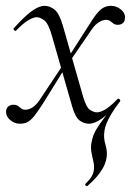

<svg xmlns="http://www.w3.org/2000/svg" viewBox="-20 -415 459 658"><path d="M280 222Q278 224 274 221Q270 218 273 215Q287 201 293 191.5Q299 182 301 172Q304 155 300 138.5Q296 122 293 104.5Q290 87 295 67Q299 47 310 28.5Q321 10 339.5 -14Q358 -38 382 -75L391 -67Q374 -45 362.5 -26Q351 -7 345 8Q339 23 338 34Q334 56 341.5 81Q349 106 345 127Q344 135 338.5 149Q333 163 319 181.5Q305 200 280 222ZM285 9Q268 9 253 -2Q238 -13 227 -51L158 -292Q146 -335 131.5 -345.5Q117 -356 106 -356Q94 -356 76 -345Q58 -334 36 -311Q33 -307 28.5 -311.5Q24 -316 28 -319Q62 -357 87.5 -376Q113 -395 133 -395Q151 -395 167.5 -381.5Q184 -368 196 -325L265 -83Q276 -46 289 -38Q302 -30 312 -30Q325 -30 342.5 -41Q360 -52 382 -75Q386 -79 390 -74.5Q394 -70 391 -67Q357 -29 331 -10Q305 9 285 9ZM48 9Q29 9 14 -4.5Q-1 -18 1 -36Q3 -46 9.5 -51Q16 -56 26 -56Q36 -56 41.5 -52Q47 -48 52.5 -43.5Q58 -39 67 -39Q78 -39 90 -46Q102 -53 115 -71L196 -193L204 -184L129 -63Q110 -33 97.5 -17.5Q85 -2 74 3.5Q63 9 48 9ZM208 -188 201 -198 281 -323Q300 -354 312.5 -369Q325 -384 336 -389.5Q347 -395 361 -395Q380 -395 395.5 -381.5Q411 -368 408 -350Q407 -340 400 -335Q393 -330 384 -330Q374 -330 368.5 -334.5Q363 -339 357.5 -343Q352 -347 343 -347Q333 -347 320 -339.5Q307 -332 295 -315Z"/></svg>

Font: Cormorant Garamond Light
Style: Italic
Weight: 300
Italic angle: -10°
Designer: Christian Thalmann (Catharsis Fonts)
Foundry: Catharsis Fonts
Version: Version 4.001